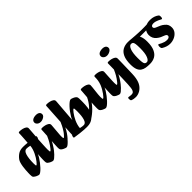

<svg xmlns="http://www.w3.org/2000/svg" viewBox="145 -1909 3308 3308"><g transform="rotate(-45 1798.5 -255.5)"><path d="M148 13Q141.8 13 125.2 8Q108.6 3 89.7 -6.7Q70.7 -16.3 56.3 -29Q41.9 -41.7 39.1 -57Q35.9 -76.3 35.9 -100Q35.9 -112.4 36.9 -141.8Q37.9 -171.1 40.4 -209.4Q42.9 -247.8 48.9 -287.8Q54.9 -327.8 64.9 -361.9Q74.9 -396 89.9 -417Q126.1 -466.2 172 -495.1Q217.9 -524 287.5 -524Q311.4 -524 339.1 -522.3Q366.9 -520.5 395.5 -517.8Q400.3 -579.2 403 -622.5Q405.8 -665.8 407.2 -693.3Q408.5 -720.9 408.5 -733.6Q408.5 -745.2 413.9 -750.6Q419.3 -756 435.7 -756Q468.6 -756 503.5 -747.7Q538.4 -739.4 562.2 -722.8Q585.9 -706.3 585.9 -680.7Q585.9 -677.7 584.6 -661.7Q583.4 -645.6 581.9 -622.7Q580.4 -599.8 578.4 -575.2Q576.4 -550.6 574.8 -529.2Q573.1 -507.8 572.4 -496.2H576.4Q579.9 -496.2 581.7 -494Q583.4 -491.7 583.4 -484Q583.4 -465.7 577.9 -452.6Q572.4 -439.6 567.7 -439.6Q567.7 -436.6 566.5 -417Q565.4 -397.4 563.7 -367.4Q561.9 -337.3 560.2 -304.4Q558.4 -271.5 557.3 -241.5Q556.2 -211.6 556.2 -192.5Q556.2 -154.7 558.9 -145.9Q561.7 -137.2 568.4 -137.2Q572.4 -137.2 579.8 -143.7Q587.3 -150.3 595.9 -159.7Q604.6 -169.1 612.2 -178.2Q619.7 -187.2 623.9 -191.9Q629.7 -198.5 630.8 -199.7Q632 -201 635 -201Q641.5 -201 649.3 -188.8Q657 -176.7 657 -162.9Q657 -156.6 654.6 -150.5Q652.2 -144.3 648 -137.8Q639.8 -124.8 620 -100.1Q600.3 -75.3 575.6 -49Q551 -22.8 527.9 -4.9Q504.7 13 488 13Q481.7 13 465.1 8Q448.6 3 429.6 -6.7Q410.7 -16.3 396.2 -29Q381.8 -41.7 379.1 -57Q377.8 -66.5 376.9 -77Q376.1 -87.5 376.1 -100Q376.1 -114.5 376.7 -134.7Q377.3 -155 378.5 -177.1Q379.8 -199.2 380.8 -220Q381.8 -240.7 383 -256Q373.9 -231.2 352.6 -196.5Q331.3 -161.9 303.4 -125.5Q275.6 -89.1 246 -57.5Q216.5 -25.9 190.6 -6.5Q164.8 13 148 13ZM228.2 -136.4Q233.2 -136.4 246.5 -149.1Q259.8 -161.8 277.5 -184.7Q295.2 -207.6 314.2 -237.7Q333.2 -267.7 349.8 -303Q366.5 -338.3 378 -375.6Q389.6 -412.9 392 -449.4Q367 -456.1 345.8 -458.4Q324.6 -460.6 307.7 -460.6Q261.5 -460.6 238.8 -389.6Q216 -318.5 216 -191Q216 -153.9 218.7 -145.2Q221.5 -136.4 228.2 -136.4Z M573.3 -53.3Q569.3 -50.3 564.5 -58Q559.8 -65.6 557 -78.6Q554.3 -91.5 554 -102.8Q553.7 -114 557.7 -118.3Q604.1 -166.7 635.9 -213.6Q667.6 -260.5 689.5 -305.1Q711.4 -349.6 728.6 -389.5Q734.6 -402.3 738.8 -396.1Q742.9 -389.8 745.1 -377.1Q747.4 -364.4 746.2 -354.6Q742.3 -320.8 725.6 -278.8Q708.8 -236.8 683.7 -194.2Q658.6 -151.5 629.7 -114.8Q600.8 -78.2 573.3 -53.3Z M814.8 13Q808.5 13 791.9 8Q775.4 3 756.4 -6.7Q737.5 -16.3 723.2 -29Q708.9 -41.7 706.1 -57Q704.9 -62 704.1 -71.8Q703.3 -81.5 703.3 -100Q703.6 -111.6 705.1 -143.2Q706.6 -174.7 709.1 -218.2Q711.6 -261.7 714.2 -308.1Q716.8 -354.5 719.3 -396.5Q721.8 -438.5 723.3 -466.9Q724.8 -495.2 724.8 -501.6Q724.8 -513.2 730.5 -518.6Q736.1 -524 751.7 -524Q785.4 -524 820.3 -515.7Q855.2 -507.4 879 -490.8Q902.7 -474.3 902.7 -448.7Q902.7 -442.2 900.6 -417.3Q898.5 -392.4 895.7 -358.4Q893 -324.4 890.1 -289.6Q887.2 -254.9 885.1 -228.4Q883 -201.9 883 -192.5Q883 -154.7 885.7 -145.8Q888.5 -136.9 895.2 -136.9Q899.2 -136.9 906.6 -143.6Q914.1 -150.3 922.7 -159.6Q931.4 -168.9 939 -178.1Q946.5 -187.2 950.7 -191.9Q956.5 -198.5 957.6 -199.7Q958.8 -201 961.5 -201Q968.3 -201 976.1 -188.8Q983.8 -176.7 983.8 -162.9Q983.8 -156.9 981.4 -150.6Q979 -144.3 974.8 -137.8Q966.6 -124.8 946.8 -100.1Q927.1 -75.3 902.4 -49Q877.8 -22.8 854.7 -4.9Q831.5 13 814.8 13ZM811.2 -611.1Q784.5 -611.1 764.6 -621.8Q744.6 -632.5 733.7 -648.8Q722.8 -665.1 722.8 -680.9Q722.8 -708.4 738.7 -724.7Q754.7 -741 780.3 -748.5Q805.9 -756 834 -756Q856.4 -756 876.8 -749.6Q897.3 -743.2 910 -728.3Q922.7 -713.4 922.7 -687.3Q922.7 -666 905.1 -648.6Q887.5 -631.2 861.5 -621.1Q835.5 -611.1 811.2 -611.1Z M904.3 -53.3Q900.3 -50.3 895.5 -58Q890.8 -65.6 888 -78.6Q885.3 -91.5 885 -102.8Q884.7 -114 888.7 -118.3Q935.1 -166.7 966.9 -213.6Q998.6 -260.5 1020.5 -305.1Q1042.4 -349.6 1059.6 -389.5Q1065.6 -402.3 1069.8 -396.1Q1073.9 -389.8 1076.1 -377.1Q1078.4 -364.4 1077.2 -354.6Q1073.3 -320.8 1056.6 -278.8Q1039.8 -236.8 1014.7 -194.2Q989.6 -151.5 960.7 -114.8Q931.8 -78.2 904.3 -53.3Z M1316.7 13Q1282.5 13 1240.9 10.6Q1199.2 8.3 1146.5 1.8Q1093.8 -4.7 1026.3 -15Q1023.1 -15.8 1021.2 -17.5Q1019.3 -19.3 1019.3 -27Q1019.3 -45.6 1024.8 -58.6Q1030.3 -71.6 1034.3 -71.6Q1034.8 -93.3 1037.1 -136.9Q1039.3 -180.5 1042.8 -238.2Q1046.3 -295.8 1050.2 -359.5Q1054.1 -423.2 1057.6 -485.3Q1061.1 -547.5 1064.4 -600Q1067.8 -652.5 1069.8 -688.3Q1071.8 -724.1 1072.1 -733.6Q1072.1 -745.2 1077.7 -750.6Q1083.4 -756 1099.2 -756Q1132.8 -756 1167.6 -747.7Q1202.4 -739.4 1226.3 -722.8Q1250.2 -706.3 1250.2 -680.7Q1250.2 -675.9 1248 -646.5Q1245.9 -617.1 1242 -572.5Q1238.2 -527.9 1234.4 -477.8Q1230.7 -427.6 1226.7 -380.4Q1222.7 -333.3 1220.2 -297.8Q1217.7 -262.2 1217.2 -248.3Q1223.4 -274 1243.8 -309Q1264.2 -344 1292.1 -381.7Q1319.9 -419.4 1350 -451.7Q1380.1 -484 1406.5 -504Q1432.8 -524 1449.6 -524Q1456.1 -524 1472.6 -519Q1489.2 -514 1508.1 -504.4Q1527.1 -494.9 1541.5 -482.2Q1556 -469.6 1559 -454Q1561.7 -444 1562.6 -427.2Q1563.4 -410.5 1563.4 -382.1Q1563.4 -369.7 1563.2 -342.7Q1562.9 -315.7 1561.2 -281.4Q1559.5 -247.1 1554.6 -210.9Q1549.7 -174.7 1541.2 -144Q1532.7 -113.3 1518.4 -94Q1490.9 -56.5 1461.5 -32.8Q1432.1 -9.2 1397.4 1.9Q1362.8 13 1316.7 13ZM1296 -48.9Q1340.7 -48.9 1362.1 -114.8Q1383.5 -180.7 1383.5 -298.7Q1383.5 -346 1380.9 -359.7Q1378.3 -373.3 1370.1 -373.3Q1365.1 -373.3 1352.1 -360.6Q1339 -347.9 1321.8 -325Q1304.6 -302.1 1286.1 -272.1Q1267.6 -242.1 1251.5 -206.8Q1235.5 -171.5 1224.6 -134.1Q1213.7 -96.8 1211.5 -60.3Q1236.7 -54.1 1258 -51.5Q1279.4 -48.9 1296 -48.9Z M1288.3 13Q1276.3 13 1287.8 3.5Q1299.4 -6 1325.5 -22.2Q1351.7 -38.4 1385.1 -59.2Q1418.4 -80.1 1450.1 -101.7Q1502.4 -130.8 1541.3 -166.3Q1580.2 -201.8 1608.3 -239Q1636.5 -276.2 1655.8 -311.3Q1675.1 -346.5 1688.3 -374.9Q1693.8 -386.2 1697.5 -381.1Q1701.3 -376.1 1703.3 -362.2Q1705.3 -348.3 1705.2 -332.4Q1705.1 -316.5 1702.6 -306Q1695 -276.7 1674.5 -242.9Q1654.1 -209.1 1624.1 -174.6Q1594.1 -140.1 1558.5 -108.3Q1522.9 -76.5 1486 -50.9Q1449.2 -25.4 1414.7 -10.3Q1396.2 -2.1 1365.5 5.5Q1334.7 13 1288.3 13Z M1772.4 13Q1766.1 13 1749.5 8Q1733 3 1713.9 -6.7Q1694.8 -16.3 1680.4 -29Q1665.9 -41.7 1663.2 -57Q1661.9 -66.5 1661.1 -77Q1660.2 -87.5 1660.2 -100Q1660.2 -133.9 1662.4 -179Q1664.7 -224 1668.7 -273.3Q1672.7 -322.6 1676.3 -368.3Q1679.9 -414 1682.6 -449.4Q1685.3 -484.7 1686.1 -501.6Q1686.1 -513.2 1691.9 -518.6Q1697.6 -524 1713.2 -524Q1746.9 -524 1781.8 -515.7Q1816.7 -507.4 1840.4 -490.8Q1864.2 -474.3 1863.9 -448.7Q1863.7 -432.9 1860.2 -399Q1856.7 -365 1851.8 -325Q1846.8 -285 1843.5 -248.9Q1840.3 -212.9 1840.3 -191.7Q1840.3 -153.9 1842.9 -145.1Q1845.6 -136.2 1852.5 -136.2Q1859.3 -136.2 1875.1 -152.5Q1890.9 -168.8 1911.3 -196.8Q1931.7 -224.9 1952.2 -260.2Q1972.7 -295.6 1987.8 -333Q2004.7 -378.2 2010.8 -417.5Q2016.8 -456.8 2016.8 -501.4Q2016.8 -513.2 2022.6 -518.6Q2028.4 -524 2044.2 -524Q2077.6 -524 2111.7 -515.7Q2145.7 -507.4 2169.3 -490.8Q2192.9 -474.3 2192.9 -448.7Q2192.9 -445.9 2191.7 -425.3Q2190.5 -404.8 2188.6 -373.4Q2186.7 -342 2184.9 -307.7Q2183 -273.5 2181.7 -242.5Q2180.5 -211.6 2180.5 -192.5Q2180.5 -154.7 2183.1 -145.8Q2185.7 -136.9 2192.7 -136.9Q2196.7 -136.9 2204.1 -143.6Q2211.6 -150.3 2220.2 -159.6Q2228.9 -168.9 2236.5 -178.1Q2244 -187.2 2248.2 -191.9Q2252.5 -197 2254.4 -199Q2256.3 -201 2259 -201Q2265.8 -201 2273.6 -188.8Q2281.3 -176.7 2281.3 -162.9Q2281.3 -156.9 2278.9 -150.6Q2276.6 -144.3 2272.3 -137.8Q2264.1 -124.8 2244.3 -100.1Q2224.6 -75.3 2199.9 -49Q2175.3 -22.8 2152.2 -4.9Q2129 13 2112.3 13Q2105.8 13 2089.2 8Q2072.6 3 2053.6 -6.7Q2034.5 -16.3 2020.2 -29Q2005.9 -41.7 2003.1 -57Q2001.9 -66.5 2001.1 -77Q2000.4 -87.5 2000.4 -100Q2000.4 -114.5 2001 -134.7Q2001.6 -155 2002.7 -177.1Q2003.9 -199.2 2004.8 -220Q2005.8 -240.7 2007.1 -256Q1998.2 -231.2 1976.7 -196.5Q1955.3 -161.9 1927.6 -125.5Q1899.9 -89.1 1870.4 -57.5Q1840.8 -25.9 1814.9 -6.5Q1789.1 13 1772.4 13Z M2198.3 -53.3Q2194.3 -50.3 2189.5 -58Q2184.8 -65.6 2182 -78.6Q2179.3 -91.5 2179 -102.8Q2178.7 -114 2182.7 -118.3Q2229.1 -166.7 2260.9 -213.6Q2292.6 -260.5 2314.5 -305.1Q2336.4 -349.6 2353.6 -389.5Q2359.6 -402.3 2363.8 -396.1Q2367.9 -389.8 2370.1 -377.1Q2372.4 -364.4 2371.2 -354.6Q2367.3 -320.8 2350.6 -278.8Q2333.8 -236.8 2308.7 -194.2Q2283.6 -151.5 2254.7 -114.8Q2225.8 -78.2 2198.3 -53.3Z M2272.1 244.8Q2247.2 244.8 2222.8 240.5Q2198.5 236.3 2183.7 230Q2170.1 224 2166.6 211.6Q2163.1 199.2 2163.1 181.4Q2163.1 169.9 2167.9 161.9Q2172.6 153.8 2179.4 153.8Q2184.4 153.8 2205.2 157.9Q2226 162 2243.3 162Q2261.5 162 2274.2 157.9Q2286.9 153.8 2294.7 145.3Q2304.9 133.6 2311.8 116.8Q2318.6 100 2322.6 69.9Q2326.6 39.9 2329.4 -11.9Q2332.3 -63.6 2334.8 -145.2Q2336.3 -200.6 2337.4 -255.9Q2338.5 -311.3 2339.6 -360.4Q2340.8 -409.5 2341.3 -446.5Q2341.8 -483.4 2341.8 -500.9Q2341.8 -512.4 2347 -517.8Q2352.3 -523.2 2368.6 -523.2Q2401.5 -523.2 2436.5 -515Q2471.4 -506.7 2495.1 -490.1Q2518.9 -473.5 2518.9 -447.9Q2518.9 -434.6 2518.5 -404.5Q2518.1 -374.5 2517.1 -334.3Q2516.1 -294.2 2514.8 -249.6Q2513.6 -205 2512.6 -162.1Q2511.6 -119.1 2510.3 -84.1Q2508.4 -28.5 2501.1 13.2Q2493.9 54.8 2482.5 85.4Q2471.1 116.1 2456.6 138.2Q2442.2 160.4 2424.7 177.9Q2402.4 200.9 2375.9 215.8Q2349.4 230.8 2322.7 237.8Q2296.1 244.8 2272.1 244.8ZM2428.1 -611.1Q2401.5 -611.1 2381.5 -621.8Q2361.5 -632.5 2350.6 -648.8Q2339.7 -665.1 2339.7 -680.9Q2339.7 -708.4 2355.6 -724.7Q2371.6 -741 2397.2 -748.5Q2422.8 -756 2450.9 -756Q2473.3 -756 2493.7 -749.6Q2514.2 -743.2 2526.9 -727.9Q2539.6 -712.6 2539.6 -686.6Q2539.6 -666 2522 -648.6Q2504.4 -631.2 2478.4 -621.1Q2452.4 -611.1 2428.1 -611.1Z M2847.4 13Q2794.6 13 2749.8 5.7Q2705 -1.7 2671.7 -24.7Q2638.4 -47.6 2620 -94.2Q2601.6 -140.7 2601.6 -219Q2601.6 -331.2 2632.3 -398.1Q2663 -465 2717.4 -494.5Q2771.8 -524 2841.6 -524Q2894.4 -524 2938.7 -516.7Q2983 -509.3 3016.4 -486.3Q3049.9 -463.4 3068.3 -416.8Q3086.7 -370.3 3086.7 -292Q3086.7 -180.5 3055.9 -113.3Q3025.2 -46 2971.7 -16.5Q2918.2 13 2847.4 13ZM2829.7 -46.9Q2867.4 -46.9 2893.5 -110.5Q2919.7 -174.1 2919.7 -299.1Q2919.7 -367.6 2914.5 -402.6Q2909.3 -437.7 2896.3 -450.1Q2883.3 -462.6 2858.8 -462.6Q2820.6 -462.6 2794.7 -399Q2768.8 -335.4 2768.8 -209.6Q2768.8 -142.2 2774 -107.1Q2779.2 -72 2792.3 -59.5Q2805.4 -46.9 2829.7 -46.9Z M2936.1 -444.8Q2928.9 -445.5 2916.9 -455.3Q2904.9 -465.1 2898.4 -479.4Q2887 -501.5 2881.5 -511.6Q2876.1 -521.7 2888.3 -521.7Q2921.3 -519.5 2954.3 -516.7Q2987.3 -514 3021 -511.7Q3054.6 -509.5 3087.4 -508Q3127 -506 3161 -505.6Q3194.9 -505.2 3229.4 -505.9Q3263.9 -506.5 3303.9 -508Q3310.9 -508.8 3310 -500.9Q3309.1 -493 3304.1 -482.8Q3299.1 -472.6 3291.8 -464.6Q3279.6 -448.8 3262.9 -445.9Q3246.3 -443.1 3219 -443.1Q3190.1 -443.1 3153.8 -442.9Q3117.5 -442.8 3080.1 -443.1Q3041.2 -443.3 3004 -443.7Q2966.7 -444 2936.1 -444.8Z M3339.7 13Q3301.6 13 3264 1Q3226.4 -11 3192.6 -31.7Q3177.7 -39.7 3174.3 -56.2Q3171 -72.7 3171 -83.2Q3171 -98.7 3175.7 -111.5Q3180.5 -124.2 3187.5 -124.2Q3192.7 -124.2 3206.8 -116Q3220.8 -107.7 3242 -97.4Q3263.1 -87 3290.6 -78.8Q3318.2 -70.6 3351.9 -70.6Q3366.1 -70.6 3379.7 -75.3Q3393.2 -80 3402 -89.6Q3410.9 -99.1 3410.9 -112.8Q3410.9 -131.7 3396.6 -141.9Q3382.3 -152.1 3358.5 -160.5Q3334.6 -168.8 3305.8 -182.2Q3277 -195.6 3247.2 -220.1Q3214.1 -246.1 3198.5 -279.7Q3182.8 -313.3 3182.8 -352.2Q3182.8 -395.1 3204.1 -434.4Q3225.4 -473.7 3269.7 -498.9Q3314.1 -524 3382.7 -524Q3432.8 -524 3471.9 -510.4Q3510.9 -496.7 3536.7 -477.3Q3551.2 -468 3553.4 -454.5Q3555.5 -441.1 3555.5 -429.8Q3555.5 -413 3550.3 -400.9Q3545 -388.8 3537.3 -388.8Q3532.5 -388.8 3518.6 -396.9Q3504.7 -405 3483.5 -415.2Q3462.3 -425.5 3435.6 -433.6Q3408.8 -441.7 3377.3 -441.7Q3364.8 -441.7 3352.6 -437.2Q3340.4 -432.7 3332.5 -423.9Q3324.7 -415.1 3324.7 -401Q3324.7 -382.7 3341 -371.6Q3357.3 -360.5 3383.3 -350.8Q3409.2 -341.1 3440.6 -326.5Q3471.9 -311.9 3502.6 -285.8Q3534.5 -260.4 3546.6 -231.6Q3558.8 -202.9 3558.8 -165.4Q3558.8 -111.9 3527 -71.5Q3495.2 -31 3445 -9Q3394.8 13 3339.7 13Z"/></g></svg>

Font: Briem Hand Thin
Style: Regular
Weight: 100
Designer: Gunnlaugur SE Briem, Eben Sorkin
Foundry: Sorkin Type Co.
Version: Version 1.003